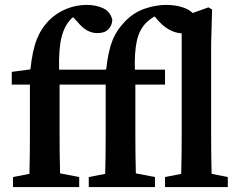

<svg xmlns="http://www.w3.org/2000/svg" viewBox="-20 -763 973 783"><path d="M33 0V-41L100 -54Q101 -93 101.5 -132Q102 -171 102 -210V-418H28V-470L104 -480Q112 -557 130 -602.5Q148 -648 182 -682Q213 -712 252.5 -727.5Q292 -743 333 -743Q371 -743 400.5 -729.5Q430 -716 438 -682Q437 -659 422 -643.5Q407 -628 377 -628Q332 -628 296 -674L278 -693Q275 -691 271 -687Q243 -659 231 -611.5Q219 -564 221 -479H407L413 -480Q421 -553 438 -596.5Q455 -640 492 -678Q527 -713 571.5 -728Q616 -743 658 -743Q690 -743 719 -735Q748 -727 766 -710L830 -733L845 -724L841 -583V-210Q841 -171 841.5 -132Q842 -93 843 -54L909 -41V0H653V-41L719 -54Q720 -93 720.5 -132Q721 -171 721 -210V-627Q666 -630 619 -686L611 -696Q592 -686 576 -670Q548 -642 538 -596Q528 -550 530 -479H653V-418H532V-210Q532 -172 532.5 -133Q533 -94 534 -56L612 -41V0H342V-41L409 -54Q410 -93 410.5 -132Q411 -171 411 -210V-418H223V-210Q223 -172 223.5 -133Q224 -94 225 -56L303 -41V0Z"/></svg>

Font: Source Serif Pro SemiBold
Style: Regular
Weight: 600
Designer: Frank Grießhammer
Foundry: Adobe Systems Incorporated
Version: Version 3.001;hotconv 1.0.111;makeotfexe 2.5.65597